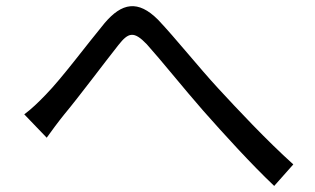

<svg xmlns="http://www.w3.org/2000/svg" viewBox="-20 -655 1040 633"><path d="M60 -278 134 -201C149 -222 171 -252 192 -278C242 -338 324 -448 370 -506C403 -548 421 -554 464 -509C510 -458 586 -363 650 -290C718 -213 809 -113 884 -42L947 -113C858 -193 761 -297 700 -363C637 -431 558 -530 501 -590C435 -656 382 -646 325 -579C267 -509 184 -397 131 -343C105 -316 84 -296 60 -278Z"/></svg>

Font: Noto Sans CJK KR Regular
Style: Regular
Weight: 400
Designer: Ryoko NISHIZUKA (kana & ideographs); Paul D. Hunt (Latin, Greek & Cyrillic); Wenlong ZHANG (bopomofo); Sandoll Communica
Foundry: Adobe Systems Incorporated
Version: Version 1.004;PS 1.004;hotconv 1.0.82;makeotf.lib2.5.63406